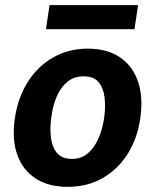

<svg xmlns="http://www.w3.org/2000/svg" viewBox="-20 -716 604 746"><path d="M242.5 10Q168.5 10 118.5 -22.5Q68.5 -55 47.2 -114.5Q26 -174 37.5 -255.5Q49.5 -337 88.2 -398Q127 -459 186.8 -493Q246.5 -527 321 -527Q396 -527 445.8 -493.5Q495.5 -460 516.2 -399.2Q537 -338.5 525 -255.5Q513.5 -177.5 475.8 -117.8Q438 -58 378.8 -24Q319.5 10 242.5 10ZM260 -98.5Q296.5 -98.5 322.2 -121Q348 -143.5 363.5 -180.2Q379 -217 385 -260.5Q390.5 -301.5 386.2 -337.8Q382 -374 363 -396.8Q344 -419.5 305 -419.5Q267.5 -419.5 241.5 -398Q215.5 -376.5 200.2 -340.5Q185 -304.5 179.5 -260.5Q173.5 -220 177.8 -182.8Q182 -145.5 201.2 -122Q220.5 -98.5 260 -98.5ZM158.5 -602.5 172.5 -696H516.5L502.5 -602.5Z"/></svg>

Font: Public Sans
Style: Bold Italic
Weight: 700
Italic angle: -8°
Designer: The Public Sans project authors (U.S. Web Design System). Libre Franklin designed by Pablo Impallari and Rodrigo Fuenzal
Version: Version 1.008; ttfautohint (v1.8.1) -l 8 -r 50 -G 200 -x 14 